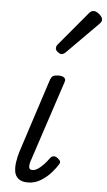

<svg xmlns="http://www.w3.org/2000/svg" viewBox="-58 -880 520 932"><g transform="rotate(5 202.0 -413.5)"><path d="M114 15Q84 15 68 2Q52 -11 48.5 -32.5Q45 -54 49 -80Q53 -106 61 -132L177 -489Q183 -505 191 -510Q199 -515 218 -515Q237 -515 245.5 -507.5Q254 -500 250 -488L123 -103Q115 -82 114 -69.5Q113 -57 117.5 -52Q122 -47 130 -47Q143 -47 157 -56Q171 -65 185 -80Q199 -95 211 -112Q219 -122 228.5 -122.5Q238 -123 247 -116Q259 -107 261 -100Q263 -93 257 -85Q247 -68 226.5 -44.5Q206 -21 177 -3Q148 15 114 15ZM221 -620Q214 -620 203.5 -628.5Q193 -637 193 -646Q193 -652 195 -657Q197 -662 202 -667L335 -826Q342 -835 348 -838.5Q354 -842 361 -842Q369 -842 379 -836Q389 -830 396.5 -821Q404 -812 404 -802Q404 -796 401 -791.5Q398 -787 393 -782L245 -633Q233 -620 221 -620Z"/></g></svg>

Font: Playwrite US Trad Light
Style: Regular
Weight: 300
Designer: Veronika Burian, José Scaglione
Foundry: TypeTogether
Version: Version 1.003